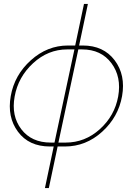

<svg xmlns="http://www.w3.org/2000/svg" viewBox="-20 -750 697 983"><path d="M210 213 255 0H236Q128 0 72 -75.5Q16 -151 35 -258Q54 -366 138 -441.5Q222 -517 328 -517H365L410 -730H430L385 -517H404Q510 -517 567 -441.5Q624 -366 605 -258Q586 -151 503 -75.5Q420 0 312 0H275L230 213ZM240 -20H259L361 -497H324Q226 -497 149.5 -426.5Q73 -356 55 -256Q37 -157 89 -88.5Q141 -20 240 -20ZM279 -20H316Q415 -20 491 -88.5Q567 -157 585 -256Q603 -356 550.5 -426.5Q498 -497 400 -497H381Z"/></svg>

Font: Raleway-v4020 Thin
Style: Italic
Weight: 250
Italic angle: -12°
Designer: Matt McInerney, Pablo Impallari, Rodrigo Fuenzalida
Foundry: Matt McInerney, Pablo Impallari, Rodrigo Fuenzalida
Version: Version 4.020;PS 004.020;hotconv 1.0.88;makeotf.lib2.5.64775